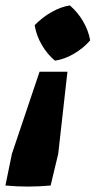

<svg xmlns="http://www.w3.org/2000/svg" viewBox="-60 -519 353 709"><path d="M143 -295Q115 -318 94.5 -353Q74 -388 68 -426Q96 -455 130.5 -474.5Q165 -494 198 -499Q228 -473 247.5 -439Q267 -405 273 -370Q248 -341 213 -320.5Q178 -300 143 -295ZM-40 166 -16 49 86 -254H189L155 49L127 166Q43 174 -40 166Z"/></svg>

Font: Piazzolla ExtraBold
Style: Italic
Weight: 800
Italic angle: -11.3°
Designer: Juan Pablo del Peral
Foundry: Huerta Tipografica
Version: Version 1.330